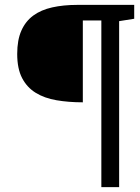

<svg xmlns="http://www.w3.org/2000/svg" viewBox="-20 -691 575 790"><path d="M470.2 -604V79.1H397V-606.9H320.8V-270Q261.7 -270 212.2 -278.6Q162.6 -287.1 126.7 -309.3Q90.8 -331.5 70.8 -370.1Q50.8 -408.7 50.8 -469.2Q50.8 -526.4 67.9 -564.9Q85 -603.5 116.9 -627Q148.9 -650.4 194.8 -660.6Q240.7 -670.9 297.9 -670.9H532.2V-613.8Z"/></svg>

Font: Charis SIL Afr
Style: Bold Italic
Weight: 700
Italic angle: -11°
Foundry: SIL International
Version: Version 5.000